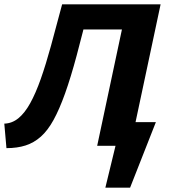

<svg xmlns="http://www.w3.org/2000/svg" viewBox="-30 -678 794 893"><path d="M548 0V-110H695L631 0ZM460 195 534 -110H695L575 195ZM0 11 -10 -103Q26 -104 55.5 -128Q85 -152 110.5 -198Q136 -244 159.5 -310.5Q183 -377 207 -464.5Q231 -552 259 -658H387Q354 -522 326.5 -419.5Q299 -317 272.5 -243Q246 -169 219 -120Q192 -71 160 -42.5Q128 -14 89 -1.5Q50 11 0 11ZM422 0 562 -658H717L577 0ZM305 -541 324 -658H641L616 -541Z"/></svg>

Font: Ysabeau Infant ExtraBold
Style: Italic
Weight: 800
Italic angle: -12°
Designer: Christian Thalmann (Catharsis Fonts)
Version: Version 2.001;gftools[0.9.30]; featfreeze: ss01,ss02,lnum